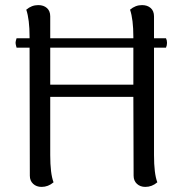

<svg xmlns="http://www.w3.org/2000/svg" viewBox="-20 -722 720 753"><path d="M584 -535V-114Q584 -41 597 -7Q576 11 550 11Q530 11 517 -1Q504 -13 504 -33L503 -342H177V-114Q177 -41 190 -7Q169 11 143 11Q123 11 110 -1Q97 -13 97 -33L96 -535H45Q41 -549 41 -554Q41 -560 45 -572H96V-577Q96 -646 83 -684Q104 -702 130 -702Q151 -702 164 -690.5Q177 -679 177 -658V-572H503V-577Q503 -646 490 -684Q511 -702 537 -702Q558 -702 571 -690.5Q584 -679 584 -658V-572H631Q635 -564 635 -554Q635 -544 631 -535ZM503 -535H177V-390H503Z"/></svg>

Font: Arima Madurai
Style: Regular
Weight: 400
Designer: Joana Correia and Natanael Gama
Foundry: NDISCOVER
Version: Version 1.020